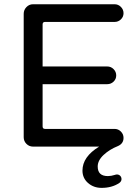

<svg xmlns="http://www.w3.org/2000/svg" viewBox="-20 -703 663 922"><path d="M376 116.2Q376 49.8 456.1 1H138.7Q120.1 1 106.9 -12.2Q93.8 -25.4 93.8 -43.9V-636.7Q93.8 -655.3 106.9 -668.9Q120.1 -682.6 138.7 -682.6H530.3Q547.9 -682.6 560.5 -669.9Q573.2 -657.2 573.2 -639.6Q573.2 -622.1 560.5 -609.9Q547.9 -597.7 530.3 -597.7H196.3Q184.6 -597.7 184.6 -585.9V-383.8H495.1Q512.7 -383.8 525.4 -371.1Q538.1 -358.4 538.1 -340.8Q538.1 -323.2 525.4 -311Q512.7 -298.8 495.1 -298.8H184.6V-95.7Q184.6 -84 196.3 -84H530.3Q547.9 -84 560.5 -71.3Q573.2 -58.6 573.2 -41Q573.2 -12.7 544.9 -1Q505.9 14.6 477.5 41Q449.2 67.4 449.2 96.7Q449.2 142.6 498 142.6Q513.7 142.6 532.2 136.7L535.2 135.7L541 134.8Q550.8 134.8 557.1 141.1Q563.5 147.5 563.5 157.2Q563.5 168 552.7 175.8Q517.6 199.2 467.8 199.2Q429.7 199.2 402.8 175.8Q376 152.3 376 116.2Z"/></svg>

Font: jf-openhuninn-2.0
Style: Regular
Weight: 400
Designer: [Kosugi Maru]
Designed by MOTOYA      

[Varela Round]
Joe Prince (Latin component); Avraham Cornfeld (Hebrew component)
Foundry: justfont CO.,LTD.
Version: 2.0